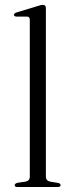

<svg xmlns="http://www.w3.org/2000/svg" viewBox="-20 -750 290 770"><path d="M164 -718V-42Q164 -25 181.5 -21.5L212 -16.5Q223 -14.5 223 -7.5Q223 0 211.5 0H49.5Q39 0 39 -7.5Q39 -14 50.5 -17L82 -21.5Q99.5 -25 99.5 -41.5V-670.5Q99.5 -683 88.5 -683.5H45Q36 -684.5 36 -690.5Q36 -696.5 46 -700L130 -725.5Q144.5 -730.5 151.5 -730.5Q164 -730.5 164 -718Z"/></svg>

Font: Fraunces 72pt Light
Style: Regular
Weight: 300
Version: Version 1.000;[0bf87f6ff]